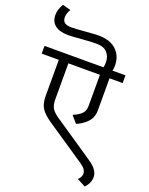

<svg xmlns="http://www.w3.org/2000/svg" viewBox="-230 -1065 1065 1373"><g transform="rotate(20 303.0 -379.0)"><path d="M630 120Q630 143 621.5 163Q613 183 593 205L529 171Q553 147 553 123Q553 107 543.5 92Q534 77 504 56L206 -145Q151 -183 130 -217.5Q109 -252 109 -307V-583H-21V-642H427Q432 -660 432 -680Q432 -724 406 -754Q380 -784 319 -784Q283 -784 211 -778Q141 -772 110 -772Q46 -772 11 -799Q-24 -826 -24 -877Q-24 -899 -16.5 -922Q-9 -945 3 -963L65 -946Q45 -915 45 -885Q45 -858 61 -845Q77 -832 114 -832Q147 -832 217 -838Q287 -844 319 -844Q407 -844 454 -798.5Q501 -753 501 -679Q501 -662 496 -642H595V-583H495V-339Q495 -282 458.5 -246Q422 -210 381 -195L336 -247Q379 -265 400.5 -286.5Q422 -308 422 -348V-583H182V-310Q182 -265 197 -241Q212 -217 247 -193L557 17Q598 45 614 70Q630 95 630 120Z"/></g></svg>

Font: Martel Sans Light
Style: Regular
Weight: 300
Designer: Dan Reynolds and Mathieu Réguer
Foundry: Dan Reynolds and Mathieu Réguer
Version: Version 1.002; ttfautohint (v1.1) -l 5 -r 5 -G 72 -x 0 -D la